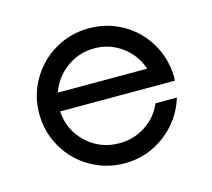

<svg xmlns="http://www.w3.org/2000/svg" viewBox="-81 -607 789 714"><g transform="rotate(-15 313.5 -250.0)"><path d="M576.2 -254.9 575.2 -238.8H133.8Q137.7 -166.5 190.2 -116.9Q242.7 -67.4 316.4 -67.4Q372.6 -67.4 418 -97.2Q463.4 -127 483.9 -176.3H566.4Q541.5 -94.7 472.9 -42.5Q404.3 9.8 316.4 9.8Q245.6 9.8 185.8 -24.9Q126 -59.6 91.1 -119.4Q56.2 -179.2 56.2 -250Q56.2 -320.8 91.1 -380.6Q126 -440.4 185.8 -475.1Q245.6 -509.8 316.4 -509.8Q386.7 -509.8 445.6 -476.3Q504.4 -442.9 539.3 -384.3Q574.2 -325.7 576.2 -254.9ZM143.6 -308.6H487.3Q469.2 -363.8 422.4 -398.2Q375.5 -432.6 316.4 -432.6Q257.3 -432.6 210 -398.2Q162.6 -363.8 143.6 -308.6Z"/></g></svg>

Font: Now
Style: Regular
Weight: 400
Designer: Alfredo Marco Pradil
Foundry: Alfredo Marco Pradil
Version: Version 1.002;PS 001.002;hotconv 1.0.88;makeotf.lib2.5.64775